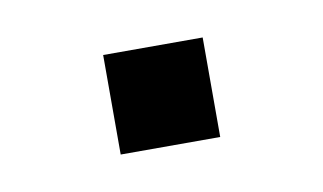

<svg xmlns="http://www.w3.org/2000/svg" viewBox="-30 -145 320 190"><g transform="rotate(-10 130.0 -50.0)"><path d="M180 -100V0H80V-100Z"/></g></svg>

Font: Skate blade
Style: Regular
Weight: 400
Italic angle: -7°
Designer: Valerio Brotto (Silverblur_type)
Version: Version 2.001